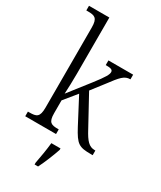

<svg xmlns="http://www.w3.org/2000/svg" viewBox="-240 -841 960 1144"><g transform="rotate(30 239.5 -269.5)"><path d="M15 0H227V-32H222C176 -32 155 -38 155 -102V-190L226 -277L318 -102C367 -10 385 0 468 0H479V-32H474C435 -32 412 -58 379 -120L268 -323L333 -407C387 -479 407 -504 448 -504V-536H278V-504C313 -504 327 -500 327 -483C327 -467 315 -444 262 -376L151 -234C153 -258 155 -336 155 -374V-760H15V-728H26C73 -728 94 -721 94 -656V-105C94 -39 74 -32 25 -32H15ZM207 208V221H231C252 180 279 113 293 71V61H230C225 110 216 161 207 208Z"/></g></svg>

Font: Noto Serif Devanagari Condensed Light
Style: Regular
Weight: 300
Width: 3
Designer: Universal Thirst, Indian Type Foundry and the Monotype Design Team
Foundry: Monotype Imaging Inc.
Version: Version 2.004